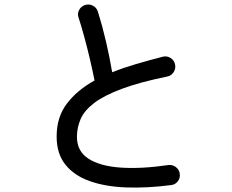

<svg xmlns="http://www.w3.org/2000/svg" viewBox="-20 -816 1040 861"><path d="M747 14Q639 28 545.5 24.5Q452 21 382 -4Q312 -29 273 -78Q234 -127 234 -204Q234 -291 280 -351.5Q326 -412 404 -455Q396 -496 383.5 -549.5Q371 -603 357 -654Q343 -705 332 -738Q326 -756 335.5 -772.5Q345 -789 363 -794Q380 -799 396.5 -790.5Q413 -782 419 -764Q439 -700 455.5 -629Q472 -558 483 -492Q533 -512 591 -529Q649 -546 711 -562Q729 -566 745 -556Q761 -546 765 -527Q769 -509 759 -493Q749 -477 731 -473Q604 -447 524.5 -417Q445 -387 401.5 -353.5Q358 -320 341.5 -282Q325 -244 325 -202Q325 -138 376.5 -104.5Q428 -71 520.5 -64.5Q613 -58 736 -76Q754 -78 769 -66.5Q784 -55 786 -37Q789 -18 777.5 -3Q766 12 747 14Z"/></svg>

Font: Zen Maru Gothic Medium
Style: Regular
Weight: 500
Designer: Yoshimichi Ohira
Foundry: Positype
Version: Version 1.001